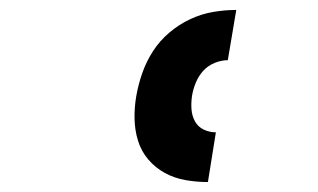

<svg xmlns="http://www.w3.org/2000/svg" viewBox="-20 -800 640 386"><path d="M398 -434Q375 -434 352.5 -438Q330 -442 311 -452.5Q292 -463 278 -479.5Q264 -496 257.5 -517Q251 -538 250.5 -561Q250 -584 254 -607Q258 -630 266 -653Q274 -676 287.5 -697Q301 -718 320.5 -734.5Q340 -751 362.5 -761.5Q385 -772 408.5 -776Q432 -780 455 -780L438 -679Q425 -679 411.5 -673.5Q398 -668 388.5 -657.5Q379 -647 373.5 -633.5Q368 -620 366 -607Q364 -593 365 -580Q366 -567 372 -556Q378 -545 389.5 -539.5Q401 -534 414 -534Z"/></svg>

Font: Iosevka Heavy Extended Oblique
Style: Regular
Weight: 900
Width: 7
Italic angle: -9°
Monospace: yes
Designer: Belleve Invis
Foundry: Belleve Invis
Version: Version 32.5.0; ttfautohint (v1.8.4)